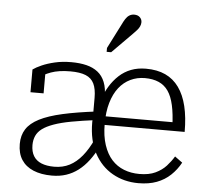

<svg xmlns="http://www.w3.org/2000/svg" viewBox="-55 -864 1016 934"><g transform="rotate(5 452.5 -396.5)"><path d="M425 -319 424 -277Q354 -268 303 -258.5Q252 -249 217.5 -236.5Q183 -224 163 -209Q143 -194 134 -174Q125 -154 125 -129Q125 -97 138 -75.5Q151 -54 176.5 -43.5Q202 -33 239 -33Q281 -33 314 -50Q347 -67 374.5 -100.5Q402 -134 425 -184L453 -152Q433 -112 410 -81.5Q387 -51 360 -30.5Q333 -10 301.5 0.5Q270 11 232 11Q179 11 141 -5Q103 -21 83 -52Q63 -83 63 -129Q63 -171 82.5 -201.5Q102 -232 145 -254Q188 -276 257 -291.5Q326 -307 425 -319ZM279 -547Q320 -547 352.5 -539Q385 -531 408 -513Q431 -495 443 -465Q455 -435 455 -391L406 -298V-384Q406 -427 393.5 -453Q381 -479 353 -490.5Q325 -502 278 -502Q221 -502 183 -488Q145 -474 123 -455Q121 -461 122.5 -467.5Q124 -474 129 -480.5Q134 -487 141 -490.5Q148 -494 157 -494V-384H93V-495Q108 -506 135 -518Q162 -530 198.5 -538.5Q235 -547 279 -547ZM655 -34Q702 -34 733.5 -49Q765 -64 785.5 -86.5Q806 -109 821 -134L858 -107Q839 -72 810.5 -45Q782 -18 743.5 -3.5Q705 11 654 11Q584 11 527.5 -21Q471 -53 438 -114.5Q405 -176 405 -264Q405 -293 407.5 -311.5Q410 -330 414 -342Q418 -354 423.5 -360.5Q429 -367 435 -371Q448 -411 467.5 -443Q487 -475 512.5 -498.5Q538 -522 570.5 -534.5Q603 -547 643 -547Q698 -547 738 -528.5Q778 -510 804.5 -473Q831 -436 844 -382Q857 -328 857 -257H443L442 -299H814L795 -279Q793 -339 783.5 -381.5Q774 -424 756 -450Q738 -476 709.5 -488.5Q681 -501 642 -501Q604 -501 571.5 -485.5Q539 -470 515.5 -440Q492 -410 479 -365.5Q466 -321 466 -263Q466 -203 480.5 -159.5Q495 -116 520 -88.5Q545 -61 579.5 -47.5Q614 -34 655 -34ZM505 -749Q513 -766 521 -778.5Q529 -791 539.5 -797.5Q550 -804 563 -804Q581 -804 591 -794Q601 -784 601 -770Q601 -760 596.5 -750Q592 -740 583.5 -730.5Q575 -721 565 -711L467 -612H445V-631Z"/></g></svg>

Font: Roboto Serif 20pt ExtraLight
Style: Regular
Weight: 250
Version: Version 1.008